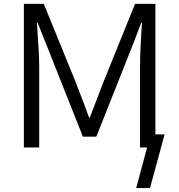

<svg xmlns="http://www.w3.org/2000/svg" viewBox="-20 -751 912 978"><path d="M101.6 0Q101.6 -182.6 101.6 -731.4Q127 -731.4 203.1 -731.4Q243.2 -632.8 363.3 -337.9Q378.9 -296.9 406.2 -226.6Q432.6 -155.3 433.6 -152.3Q434.6 -152.3 437.5 -152.3Q443.4 -167 508.8 -337.9Q561.5 -468.8 668 -731.4Q694.3 -731.4 771.5 -731.4Q771.5 -548.8 771.5 0Q752 0 693.4 0Q693.4 -103.5 693.4 -413.1Q693.4 -492.2 703.1 -634.8Q702.1 -634.8 699.2 -634.8Q690.4 -610.4 662.1 -537.1Q614.3 -417 470.7 -54.7Q453.1 -54.7 402.3 -54.7Q354.5 -175.8 210.9 -537.1Q201.2 -561.5 171.9 -634.8Q170.9 -634.8 168 -634.8Q179.7 -477.5 179.7 -413.1Q179.7 -275.4 179.7 0Q160.2 0 101.6 0ZM673.8 207Q692.4 138.7 747.1 -66.4Q764.6 -66.4 818.4 -66.4Q799.8 2 744.1 207Q726.6 207 673.8 207Z"/></svg>

Font: Gothic A1
Style: Regular
Weight: 400
Designer: HanYang I&C Co.,Ltd.
Version: Version 2.50